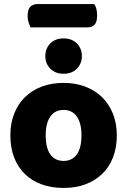

<svg xmlns="http://www.w3.org/2000/svg" viewBox="-20 -909 626 945"><path d="M130 -774Q126 -783 121 -798Q116 -813 116 -829Q116 -862 129 -875.5Q142 -889 165 -889H444Q451 -879 454.5 -864.5Q458 -850 458 -833Q458 -800 445 -787Q432 -774 409 -774ZM555 -243Q555 -183 536.5 -135Q518 -87 483.5 -53.5Q449 -20 401 -2Q353 16 293 16Q233 16 185 -1.5Q137 -19 102.5 -52.5Q68 -86 49.5 -134Q31 -182 31 -243Q31 -302 50 -350Q69 -398 103.5 -431.5Q138 -465 186 -483Q234 -501 293 -501Q352 -501 400 -482.5Q448 -464 482.5 -430.5Q517 -397 536 -349Q555 -301 555 -243ZM293 -368Q251 -368 228 -335.5Q205 -303 205 -243Q205 -180 228 -148.5Q251 -117 293 -117Q335 -117 358 -149Q381 -181 381 -243Q381 -303 358 -335.5Q335 -368 293 -368ZM383 -633Q383 -596 358.5 -571Q334 -546 293 -546Q252 -546 227.5 -571Q203 -596 203 -633Q203 -670 227.5 -695Q252 -720 293 -720Q334 -720 358.5 -695Q383 -670 383 -633Z"/></svg>

Font: Baloo Chettan 2 ExtraBold
Style: Regular
Weight: 800
Designer: Maithili Shingre, Unnati Kotecha and Ek Type
Foundry: Ek Type
Version: Version 1.640;hotconv 1.0.111;makeotfexe 2.5.65597; ttfautoh